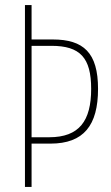

<svg xmlns="http://www.w3.org/2000/svg" viewBox="-20 -734 437 754"><path d="M365 -385C365 -527 308 -579 187 -579H104V-714H78V0H104V-170H178C309 -170 365 -242 365 -385ZM173 -195H104V-554H182C295 -554 338 -507 338 -385C338 -260 292 -195 173 -195Z"/></svg>

Font: Noto Sans Arabic ExtCond Thin
Style: Regular
Weight: 100
Width: 2
Designer: Monotype Design Team, Nadine Chahine, Nizar Qandah and Khaled Hosny
Foundry: Monotype Imaging Inc.
Version: Version 2.012